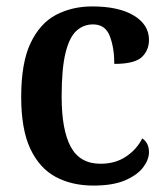

<svg xmlns="http://www.w3.org/2000/svg" viewBox="-20 -568 520 598"><path d="M271 10Q204 10 153.5 -17Q103 -44 74.5 -104.5Q46 -165 46 -266Q46 -373 75.5 -434.5Q105 -496 155 -522Q205 -548 267 -548Q350 -548 397 -519.5Q444 -491 444 -444Q444 -411 421.5 -390Q399 -369 336 -369Q336 -419 322 -455.5Q308 -492 270 -492Q240 -492 218 -472Q196 -452 184 -403Q172 -354 172 -267Q172 -163 200.5 -110.5Q229 -58 293 -58Q340 -58 373.5 -81Q407 -104 423 -137Q444 -123 444 -94Q444 -71 426 -47Q408 -23 370 -6.5Q332 10 271 10Z"/></svg>

Font: Noto Serif Myanmar SemiCondensed SemiBold
Style: Regular
Weight: 600
Width: 4
Designer: Ben Mitchell and the Monotype Design Team
Foundry: Monotype Imaging Inc.
Version: Version 2.106; ttfautohint (v1.8.4.7-5d5b)